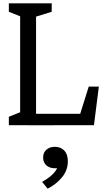

<svg xmlns="http://www.w3.org/2000/svg" viewBox="-20 -750 660 1150"><path d="M33 -50.5 120.7 -85.8 100.7 -47.2V-691.7L120.7 -644.2L33 -679.5V-730H289.8V-679.5L176 -644.2L196 -694.7V0H33ZM149 -68.5H489.3L454.5 -49.5L511.5 -231.3H572L542.8 -0.2L148 0.3ZM328.7 234.7 345.7 249.7Q330 257.8 309.7 257.8Q288.7 257.8 272.5 250.1Q256.3 242.3 247.3 227.7Q238.3 213 238.3 193.3Q238.3 163.7 258.2 146.4Q278.2 129.2 308.7 129.2Q342.7 129.2 364.5 151.3Q386.3 173.5 386.3 216Q386.3 269.2 351.9 311.5Q317.5 353.8 265.5 380L232.3 339.5Q260.5 322.8 279.2 308.4Q297.8 294 311.2 275.8Q324.7 257.5 328.7 234.7Z"/></svg>

Font: Monaspace Xenon Var
Style: Regular
Weight: 400
Designer: Riley Cran and the Lettermatic Team
Version: Version 1.000 (Monaspace Xenon Var)